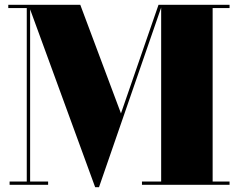

<svg xmlns="http://www.w3.org/2000/svg" viewBox="-20 -770 990 800"><path d="M20 -13.5V0H180.5V-13.5H105.5V-731L376.5 10H392.5L651.5 -738.5V-13.5H571.5V0H936.5V-13.5H866V-736.5H936.5V-750H640.5L484 -297.5L314.5 -750H14.5V-736.5H91.5V-13.5Z"/></svg>

Font: Bodoni* 16pt Fatface
Style: Regular
Weight: 900
Version: Version 2.3